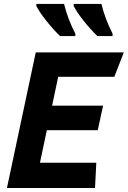

<svg xmlns="http://www.w3.org/2000/svg" viewBox="-20 -937 637 957"><path d="M453.6 0H14.6L158.2 -675.8H597.2L549.8 -554.2H270L239.7 -410.2H493.7L467.3 -288.1H213.4L179.2 -126H460ZM355.5 -757.3H279.3Q244.6 -791 211.7 -832.3Q178.7 -873.5 161.1 -907.2V-917.5H299.3Q317.9 -841.3 355.5 -769.5ZM541 -757.3H465.3Q430.7 -791 397.7 -832.3Q364.7 -873.5 347.2 -907.2V-917.5H485.4Q503.4 -843.3 541 -769.5Z"/></svg>

Font: Cadman
Style: Bold Italic
Weight: 700
Italic angle: -12°
Designer: Paul James MIller
Foundry: High-Logic / Made with FontCreator
Version: Version 2.114;March 28, 2021;FontCreator 13.0.0.2683 64-bit